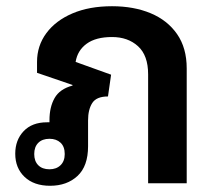

<svg xmlns="http://www.w3.org/2000/svg" viewBox="-20 -589 698 617"><path d="M141 8Q89 8 59 -20.5Q29 -49 29 -95Q29 -139 56 -167.5Q83 -196 131 -196Q135 -196 139 -196V-203Q139 -245 155.5 -274Q172 -303 213 -314V-316L99 -355V-390Q99 -442 129 -482.5Q159 -523 213 -546Q267 -569 340 -569Q410 -569 464 -546.5Q518 -524 549 -479.5Q580 -435 580 -369V0H456V-350Q456 -411 423.5 -440.5Q391 -470 340 -470Q288 -470 258.5 -448.5Q229 -427 223 -390L337 -349L327 -279Q290 -279 276.5 -258Q263 -237 263 -202V-119Q263 -55 229 -23.5Q195 8 141 8ZM139 -45Q161 -45 174.5 -58Q188 -71 188 -94Q188 -118 174.5 -130.5Q161 -143 139 -143Q116 -143 103 -130Q90 -117 90 -94Q90 -71 103 -58Q116 -45 139 -45Z"/></svg>

Font: Noto Sans Thai Looped SemiBold
Style: Regular
Weight: 600
Designer: Sasikarn Vongin, Ben Mitchell
Foundry: The Fontpad Ltd
Version: Version 1.001; ttfautohint (v1.8.4.7-5d5b)